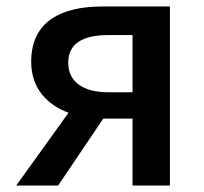

<svg xmlns="http://www.w3.org/2000/svg" viewBox="-20 -571 629 591"><path d="M313 -287C235 -287 190 -320 190 -378C190 -437 235 -463 313 -463H388V-287ZM30 0H159L298 -206H299H388V0H503V-551H295C171 -551 76 -507 76 -381C76 -298 126 -248 191 -224Z"/></svg>

Font: GenYoGothic2 TW M
Style: Regular
Weight: 500
Version: Version 2.100;PS 2.1;hotconv 16.6.51;makeotf.lib2.5.65220 DE